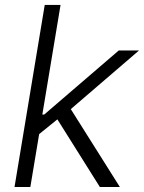

<svg xmlns="http://www.w3.org/2000/svg" viewBox="-20 -747 576 767"><path d="M535.5 -545.5H454.5L156.6 -289.4H149.1L221.9 -727.3H158.7L38 0H101.2L136.4 -211.3L209.2 -270.2L378.9 0H458.8L262.8 -311.1Z"/></svg>

Font: TID UI Light
Style: Italic
Weight: 300
Italic angle: -9.39999°
Designer: The TID Project Authors
Foundry: Bakken & Bæck
Version: Version 1.001;hotconv 1.0.109;makeotfexe 2.5.65596